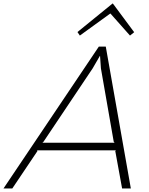

<svg xmlns="http://www.w3.org/2000/svg" viewBox="-74 -1076 851 1096"><path d="M168 -261.2H580.1L575.2 -267.1L502 -686L497.1 -756.8H496.1L455.1 -686L173.8 -266.1ZM529.8 -810.1 672.9 0H623L584 -213.9L587.9 -217.8H138.2L139.2 -212.9L-3.9 0H-54.2L490.2 -810.1ZM570.8 -1055.2 691.9 -892.1 668 -873 556.2 -999 553.2 -997.1 381.8 -873 368.2 -893.1 568.8 -1056.2Z"/></svg>

Font: Sinkin Sans 200 X Light Italic
Style: Regular
Weight: 200
Italic angle: -112°
Designer: Keith Bates
Foundry: K-Type
Version: Sinkin Sans (version 1.0)  by Keith Bates   •   © 2014   www